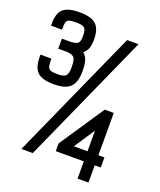

<svg xmlns="http://www.w3.org/2000/svg" viewBox="-163 -958 925 1109"><g transform="rotate(20 300.0 -403.5)"><path d="M133 -415Q58 -415 29.2 -445.5Q0.5 -476 3 -550L70 -549.5Q69.5 -519.5 73.2 -503.8Q77 -488 90.5 -482.5Q104 -477 133 -477Q172 -477 184.5 -489.8Q197 -502.5 197 -543Q197 -586.5 186.5 -600.5Q176 -614.5 142.5 -617H87.5V-679L142.5 -678.5Q177.5 -681 187.2 -691.5Q197 -702 197 -736.5Q197 -772.5 184.5 -783.8Q172 -795 133 -795Q104 -795 90.2 -790.2Q76.5 -785.5 73.2 -771Q70 -756.5 70.5 -727.5L3 -728Q0.5 -799.5 29.2 -828.2Q58 -857 133 -857Q204 -857 234 -829.5Q264 -802 264 -736.5Q264 -703.5 256.2 -682.8Q248.5 -662 230 -647.5Q249 -631.5 256.5 -607.5Q264 -583.5 264 -543Q264 -474 234 -444.5Q204 -415 133 -415ZM85.5 0 444.5 -800H514.5L155.5 0ZM449 50V-56H276.5V-103.5L460.5 -378H516V-118H553V-56H516V50ZM365 -118H449V-244.5Z"/></g></svg>

Font: Victor Mono Thin
Style: Regular
Weight: 100
Monospace: yes
Designer: Rune Bjørnerås
Version: Version 1.561;gftools[0.9.30]